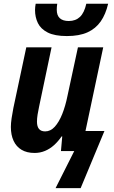

<svg xmlns="http://www.w3.org/2000/svg" viewBox="-20 -794 598 1009"><path d="M272 194.8 370.1 0H300.3L307.1 -77.1H303.7Q285.6 -50.8 263.9 -31.2Q242.2 -11.7 216.6 -1Q190.9 9.8 161.6 9.8Q121.1 9.8 93.3 -6.8Q65.4 -23.4 51.3 -54.2Q37.1 -85 37.1 -127Q37.1 -146 41 -172.9Q44.9 -199.7 50.3 -226.6L118.2 -545.4H251L185.5 -233.9Q180.7 -211.9 177.5 -191.7Q174.3 -171.4 174.3 -154.8Q174.3 -129.4 184.8 -116.5Q195.3 -103.5 217.3 -103.5Q245.6 -103.5 267.8 -127.9Q290 -152.3 306.9 -194.3Q323.7 -236.3 334.5 -289.6L389.6 -545.4H522.5L429.2 -105.5H528.8L403.8 194.8ZM331.5 -604.5Q267.6 -604.5 231 -623Q194.3 -641.6 179.2 -672.6Q164.1 -703.6 164.1 -741.2Q164.1 -748.5 165 -757.6Q166 -766.6 167.5 -774.4H280.8Q279.3 -765.1 278.8 -757.3Q278.3 -749.5 278.3 -742.7Q278.3 -712.9 294.4 -698.2Q310.5 -683.6 341.3 -683.6Q377.4 -683.6 400.1 -705.1Q422.9 -726.6 433.6 -774.4H548.3Q535.6 -719.2 509.3 -681.4Q482.9 -643.6 439.7 -624Q396.5 -604.5 331.5 -604.5Z"/></svg>

Font: Open Sans SemiCondensed
Style: Bold Italic
Weight: 700
Width: 4
Italic angle: -12°
Designer: Monotype Design Team
Foundry: Monotype Imaging Inc.
Version: Version 3.003